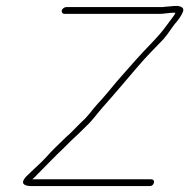

<svg xmlns="http://www.w3.org/2000/svg" viewBox="-20 -638 641 650"><path d="M198 -591H520C535 -591 553 -595 569 -595H574C572 -592 572 -590 570 -587C553 -565 536 -539 517 -518L493 -492C462 -461 409 -401 377 -364C358 -341 330 -307 311 -287C295 -270 277 -243 258 -227L232 -201C223 -192 216 -184 207 -177L182 -153C167 -138 154 -126 141 -111C125 -93 105 -75 87 -58C79 -49 68 -42 62 -32C49 -12 70 -8 88 -8H487C494 -8 499 -12 501 -19C503 -26 499 -31 492 -31H89C94 -35 99 -39 103 -44C135 -76 164 -107 197 -138L221 -162C239 -178 256 -195 273 -212C292 -229 310 -255 327 -274C368 -320 398 -356 440 -405C477 -449 498 -468 533 -505C548 -522 558 -539 571 -556C581 -567 593 -583 598 -595C607 -612 592 -618 576 -618C567 -618 546 -615 538 -615C534 -614 530 -614 526 -614H204C198 -614 190 -608 189 -602C188 -596 192 -591 198 -591Z"/></svg>

Font: Electronic
Style: ExLtIt
Weight: 200
Version: Version 1.011